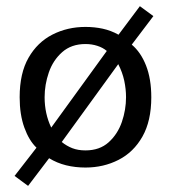

<svg xmlns="http://www.w3.org/2000/svg" viewBox="-20 -523 554 624"><path d="M471.7 -207Q471.7 -129.9 442.9 -79.1Q414.1 -28.3 365.2 -3.4Q316.4 21.5 257.8 21.5Q224.6 21.5 194.8 14.2Q165 6.8 139.6 -8.8L71.3 81.1L27.3 48.8L98.6 -43Q74.2 -66.4 59.1 -108.4Q43.9 -150.4 43.9 -207Q43.9 -285.2 72.8 -335.4Q101.6 -385.7 150.4 -410.6Q199.2 -435.5 257.8 -435.5Q287.1 -435.5 314 -429.7Q340.8 -423.8 365.2 -410.2L434.6 -502.9L478.5 -470.7L408.2 -377.9Q437.5 -353.5 454.6 -310.1Q471.7 -266.6 471.7 -207ZM327.1 -357.4Q314.5 -368.2 296.4 -374Q278.3 -379.9 257.8 -379.9Q211.9 -379.9 182.1 -353.5Q152.3 -327.1 138.7 -287.6Q125 -248 125 -207Q125 -153.3 146.5 -108.4ZM389.6 -207Q389.6 -233.4 383.8 -260.7Q377.9 -288.1 364.3 -314.5L180.7 -61.5Q196.3 -48.8 214.8 -41.5Q233.4 -34.2 257.8 -34.2Q303.7 -34.2 333 -60.5Q362.3 -86.9 376 -126.5Q389.6 -166 389.6 -207Z"/></svg>

Font: Namkio Khamti
Style: Regular
Weight: 400
Designer: Debbi Hosken
Foundry: SIL International
Version: Version 3.917